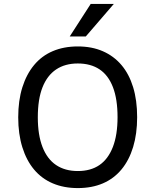

<svg xmlns="http://www.w3.org/2000/svg" viewBox="-20 -951 794 980"><path d="M377 9Q306 9 249.5 -15Q193 -39 154 -85.5Q115 -132 94 -199.5Q73 -267 73 -352Q73 -438 94 -505Q115 -572 154 -619Q193 -666 249.5 -690Q306 -714 377 -714Q449 -714 505 -689.5Q561 -665 600 -619Q639 -573 659.5 -506Q680 -439 680 -353Q680 -268 659.5 -200.5Q639 -133 600 -86Q561 -39 505 -15Q449 9 377 9ZM377 -78Q443 -78 487.5 -108.5Q532 -139 556 -200.5Q580 -262 580 -353Q580 -445 556.5 -506Q533 -567 488 -597Q443 -627 377 -627Q312 -627 266.5 -596.5Q221 -566 197 -505.5Q173 -445 173 -352Q173 -262 197 -200.5Q221 -139 266.5 -108.5Q312 -78 377 -78ZM336 -765 443 -931H561L418 -765Z"/></svg>

Font: Nunito Sans 7pt SemiCondensed Medium
Style: Regular
Weight: 500
Width: 4
Designer: Vernon Adams
Foundry: Vernon Adams
Version: Version 3.101;gftools[0.9.27]